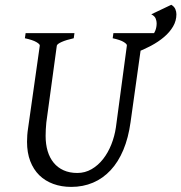

<svg xmlns="http://www.w3.org/2000/svg" viewBox="-20 -751 743 787"><path d="M625 -594.2Q594.2 -587.4 577.1 -579.1Q560.1 -570.8 559.1 -564L515.1 -250Q506.3 -186 485.6 -136.5Q464.8 -86.9 433.3 -53.2Q401.9 -19.5 361.1 -2.2Q320.3 15.1 272 15.1Q231.9 15.1 198.5 2.9Q165 -9.3 141.1 -32.7Q117.2 -56.2 104 -90.6Q90.8 -125 90.8 -169.9Q90.8 -182.6 91.8 -196.8Q92.8 -210.9 95.2 -226.1L143.1 -564Q144 -569.8 128.9 -578.6Q113.8 -587.4 82 -594.2L85 -615.2H285.2L282.2 -594.2Q251.5 -587.4 232.9 -579.1Q214.4 -570.8 212.9 -564L169.9 -249Q167 -220.2 167 -193.8Q167 -159.7 175.3 -131.8Q183.6 -104 200 -84Q216.3 -64 240.7 -53Q265.1 -42 296.9 -42Q328.6 -42 355.5 -57.6Q382.3 -73.2 402.6 -99.1Q422.9 -125 436.3 -158.7Q449.7 -192.4 455.1 -229L500 -564Q501.5 -569.8 487.5 -578.6Q473.6 -587.4 441.9 -594.2L444.8 -615.2H627.9ZM703.1 -692.4Q703.1 -666 689.5 -642.6Q675.8 -619.1 652.6 -599.4Q629.4 -579.6 598.6 -563.2Q567.9 -546.9 534.2 -534.2L535.2 -567.4Q579.6 -580.6 600.8 -601.8Q622.1 -623 622.1 -655.8Q622.1 -664.6 618.2 -674.8Q614.3 -685.1 600.1 -692.4L682.1 -731.4Q694.3 -724.1 698.7 -713.6Q703.1 -703.1 703.1 -692.4Z"/></svg>

Font: GentiumAlt
Style: Italic
Weight: 400
Italic angle: -7°
Designer: J. Victor Gaultney
Version: Version 1.02; 2005; OFL release